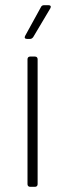

<svg xmlns="http://www.w3.org/2000/svg" viewBox="-20 -720 251 740"><path d="M84 -570H96C101 -570 105 -573 108 -577L174 -688C178 -695 175 -700 167 -700H150C145 -700 140 -698 138 -693L77 -582C73 -575 76 -570 84 -570ZM96 0H115C121 0 125 -4 125 -10V-492C125 -498 121 -502 115 -502H96C90 -502 86 -498 86 -492V-10C86 -4 90 0 96 0Z"/></svg>

Font: Barlow ExtraLight
Style: Regular
Weight: 275
Designer: Jeremy Tribby
Foundry: Tribby Type
Version: Version 1.422;hotconv 1.0.109;makeotfexe 2.5.65596